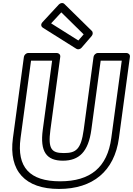

<svg xmlns="http://www.w3.org/2000/svg" viewBox="-20 -1197 871 1257"><path d="M381.3 -1116 527.7 -972.1 493 -931.9 314.7 -1044.1ZM401.7 -1170.9C391.2 -1181.2 374.8 -1177.8 365.2 -1167.5L258.7 -1052.5C242 -1034.5 252.9 -1020.3 260.7 -1015.4L480.1 -877.4C489.4 -871.5 504.6 -873.7 513.8 -884.3L580.2 -961.3C588.9 -971.4 589.6 -986.4 580.9 -994.9ZM592.5 -825 528.1 -348C510.3 -216.8 476 -195 398.4 -195C320.7 -195 292.3 -216.8 310.1 -348L374.5 -825C376.6 -840.1 363.7 -850 352.9 -850H164.9C149.8 -850 138 -835.7 136.5 -825L64.6 -293C35.3 -76.1 145.7 40 366.6 40C587.5 40 729.3 -76.1 758.6 -293L830.5 -825C832.6 -840.1 819.7 -850 808.9 -850H620.9C605.8 -850 594 -835.7 592.5 -825ZM639.2 -800H777.2L708.6 -293C682.8 -101.9 572.4 -10 373.4 -10C174.3 -10 88.8 -101.9 114.6 -293L183.2 -800H321.2L260.1 -348C240.5 -203.2 285.2 -145 391.6 -145C498 -145 558.5 -203.2 578.1 -348Z"/></svg>

Font: Hussar Techniczny
Style: Bold 
Weight: 700
Foundry: Cannot Into Space Fonts
Version: Version 0.77